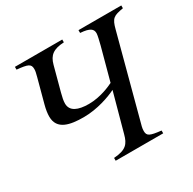

<svg xmlns="http://www.w3.org/2000/svg" viewBox="-146 -802 955 952"><g transform="rotate(-30 331.5 -326.5)"><path d="M663 -653H418V-637C474 -633 488 -619 488 -595C488 -585 481 -555 475 -532L425 -347C407 -338 347 -310 280 -310C219 -310 178 -327 178 -371C178 -387 182 -405 188 -428L225 -566C238 -615 265 -634 325 -637V-653H54V-637C117 -631 132 -625 132 -596C132 -583 130 -577 124 -553L88 -419C81 -393 78 -372 78 -354C78 -279 148 -266 226 -266C304 -266 380 -294 416 -312L356 -93C343 -44 325 -21 254 -16V0H526V-16C461 -23 448 -30 448 -58C448 -66 449 -74 451 -82L579 -563C594 -621 606 -627 663 -637Z"/></g></svg>

Font: XITS
Style: Italic
Weight: 400
Italic angle: -16.33°
Designer: MicroPress Inc., with final additions and corrections provided by Coen Hoffman, Elsevier (retired)
Version: Version 1.302